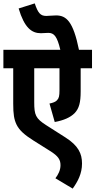

<svg xmlns="http://www.w3.org/2000/svg" viewBox="-20 -916 563 1133"><path d="M523 -513V-622H446C412 -789 372 -825 311 -825C288 -825 272 -822 253 -822C218 -822 204 -840 185 -896L90 -866C124 -752 167 -720 221 -720C235 -720 251 -722 265 -722C299 -722 317 -702 336 -622H0V-513H58V-304C58 -242 63 -211 78 -180C95 -146 125 -120 177 -87L274 -26C326 6 337 28 337 59C337 89 323 115 307 136L409 197C439 155 464 109 464 49C464 -9 443 -56 366 -105L253 -177C190 -217 182 -238 182 -313V-513H331V-383C331 -350 328 -336 316 -324C308 -315 292 -309 272 -305L303 -196C357 -206 395 -223 420 -248C447 -276 456 -311 456 -377V-513Z"/></svg>

Font: Noto Sans Devanagari Condensed
Style: Bold
Weight: 700
Width: 3
Designer: Jelle Bosma - Monotype Design Team
Foundry: Monotype Imaging Inc.
Version: Version 2.004